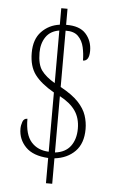

<svg xmlns="http://www.w3.org/2000/svg" viewBox="-57 -799 544 917"><g transform="rotate(5 214.5 -340.5)"><path d="M199 -42Q126 -46 90.5 -82.5Q55 -119 55 -170Q55 -186 61 -203Q67 -220 84 -220Q84 -144 115 -109Q146 -74 199 -72V-356Q136 -392 106.5 -431.5Q77 -471 77 -536Q77 -601 112 -637.5Q147 -674 199 -681V-760H229V-683Q294 -684 324 -650.5Q354 -617 354 -569Q354 -520 324 -520Q324 -552 317 -583.5Q310 -615 289.5 -635.5Q269 -656 229 -655V-385Q286 -354 315 -323Q344 -292 354.5 -260Q365 -228 365 -195Q365 -126 327.5 -88Q290 -50 229 -43V79H199ZM199 -653Q156 -646 135 -615Q114 -584 114 -540Q114 -483 135 -454.5Q156 -426 199 -401ZM229 -71Q279 -77 303.5 -110Q328 -143 328 -194Q328 -244 304 -279Q280 -314 229 -341Z"/></g></svg>

Font: Noto Serif Hebrew ExtraCondensed ExtraLight
Style: Regular
Weight: 200
Width: 2
Designer: Monotype Design Team
Foundry: Monotype Imaging Inc.
Version: Version 2.004; ttfautohint (v1.8.4.7-5d5b)